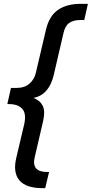

<svg xmlns="http://www.w3.org/2000/svg" viewBox="-20 -810 477 998"><path d="M202 168Q115 168 81 127.5Q47 87 64 13L106 -165Q118 -220 95.5 -244.5Q73 -269 26 -269H18L37 -353H67Q108 -353 133 -375Q158 -397 166 -430L219 -656Q236 -728 282 -759Q328 -790 398 -790H437L418 -706H398Q361 -706 339.5 -690.5Q318 -675 310 -638L260 -423Q236 -317 154 -301Q188 -288 202 -260Q216 -232 204 -180L160 9Q143 84 225 84H235L215 168Z"/></svg>

Font: Prodigy Sans Medium
Style: Italic
Weight: 500
Italic angle: -13°
Designer: Wei Huang
Foundry: Wei Huang
Version: Version 1.003; ttfautohint (v1.8.3)